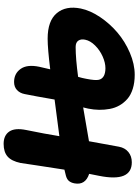

<svg xmlns="http://www.w3.org/2000/svg" viewBox="133 -912 788 1095"><g transform="rotate(-90 527.5 -365.0)"><path d="M148.9 -7.8Q34.2 -7.8 71.8 -194.8Q73.2 -202.1 77.1 -221.4Q81.1 -240.7 83 -251Q17.1 -272.5 28.8 -335Q32.7 -355 42.7 -366.7Q52.7 -378.4 73.2 -383.8Q76.7 -384.8 106.9 -392.1Q118.2 -461.4 130.6 -545.9Q143.1 -630.4 145 -642.1Q155.8 -693.4 181.6 -716.1Q207.5 -738.8 253.9 -738.8Q302.2 -738.8 324.2 -706.8Q346.2 -674.8 333 -609.9Q311 -502.9 297.9 -420.9Q462.9 -441.9 506.8 -448.2Q526.4 -562 538.1 -619.1Q543.5 -646.5 561.3 -662.8Q579.1 -679.2 606.9 -679.2Q654.8 -679.2 681.4 -642.1Q708 -605 693.8 -536.1Q691.9 -525.4 679.2 -473.1Q797.4 -487.8 854 -487.8Q955.6 -487.8 999.3 -435.8Q1043 -383.8 1025.9 -298.8Q1014.6 -244.6 977.5 -189.2Q940.4 -133.8 889.2 -90.1Q837.9 -46.4 773.4 -18.8Q709 8.8 647.9 8.8Q603.5 8.8 568.4 -2.2Q533.2 -13.2 510.7 -32.7Q488.3 -52.2 473.6 -77.6Q459 -103 453.4 -133.3Q447.8 -163.6 448.2 -194.3Q448.7 -225.1 455.1 -256.8Q460.4 -280.3 461.9 -285.2Q324.2 -260.7 269 -252Q246.6 -125 237.8 -81.1Q231.4 -46.9 207.5 -27.3Q183.6 -7.8 148.9 -7.8ZM627 -276.9Q626.5 -273.4 625 -267.1Q614.7 -215.3 619.6 -195.3Q628.9 -158.7 685.1 -158.2Q716.8 -158.2 752.4 -174.1Q788.1 -189.9 815.2 -217.3Q842.3 -244.6 848.1 -273.9Q853 -297.4 842.8 -312.7Q832.5 -328.1 806.2 -328.1Q740.7 -328.1 636.2 -314Q628.4 -286.1 627 -276.9Z"/></g></svg>

Font: Shantell Sans Irregular
Style: Italic
Weight: 800
Italic angle: -11.31°
Designer: Stephen Nixon, Anya Danilova, Shantell Martin
Foundry: Arrow Type
Version: Version 1.006;[9816181b4]